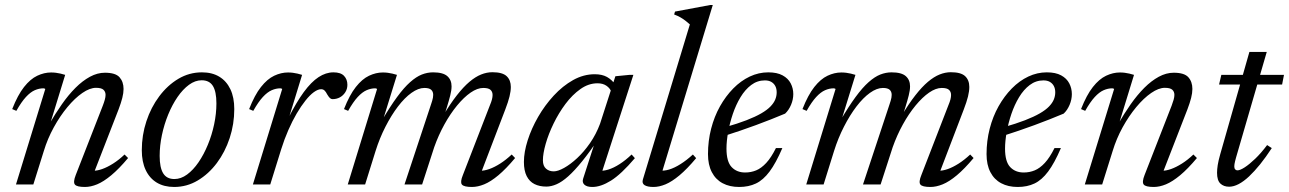

<svg xmlns="http://www.w3.org/2000/svg" viewBox="-20 -733 5122 763"><path d="M45 -292.5 28.5 -299.5Q50.5 -355.5 75.5 -387.2Q100.5 -419 128 -432Q155.5 -445 183 -445Q193 -445 202.2 -443.8Q211.5 -442.5 220.8 -440.5Q230 -438.5 239 -435.5L178.5 -238.5H175Q199.5 -281 225.8 -318.5Q252 -356 280 -384Q308 -412 337.5 -428Q367 -444 397 -444Q439 -444 455 -426Q471 -408 471 -379.5Q471 -363.5 466 -343.8Q461 -324 451.5 -299L349.5 -36.5V-54.5Q365.5 -54 386 -61.2Q406.5 -68.5 429.5 -83Q452.5 -97.5 475 -119L489 -105Q453 -62 422.2 -36.5Q391.5 -11 366 -0.5Q340.5 10 317.5 10Q285 10 277.5 0.2Q270 -9.5 281 -37.5L388.5 -313Q393.5 -326 396.5 -336.8Q399.5 -347.5 399.5 -356Q399.5 -368.5 391.2 -376.2Q383 -384 361.5 -384Q337 -384 307.2 -363.5Q277.5 -343 248 -307.5Q218.5 -272 193.8 -227Q169 -182 154 -132.5L112.5 0H43.5L160 -379.5Q158.5 -380.5 156.8 -381.2Q155 -382 152.5 -382Q135.5 -382 118.2 -374.5Q101 -367 83 -347.5Q65 -328 45 -292.5Z M782.5 -445.5Q823 -445.5 851.5 -428.2Q880 -411 895.5 -378.5Q911 -346 911 -299.5Q911 -240 892.8 -184.5Q874.5 -129 841.8 -85.2Q809 -41.5 765.8 -15.8Q722.5 10 672 10Q632 10 603.2 -7.2Q574.5 -24.5 559 -57.2Q543.5 -90 543.5 -136Q543.5 -196 561.8 -251.2Q580 -306.5 612.8 -350.2Q645.5 -394 688.8 -419.8Q732 -445.5 782.5 -445.5ZM673 -21.5Q699 -21.5 723.5 -39.5Q748 -57.5 769 -88.2Q790 -119 806 -157.8Q822 -196.5 831 -239Q840 -281.5 840 -322Q840 -369 826 -391.5Q812 -414 781.5 -414Q755.5 -414 731 -396Q706.5 -378 685.5 -347.5Q664.5 -317 648.5 -278Q632.5 -239 623.5 -196.5Q614.5 -154 614.5 -113.5Q614.5 -67 628.5 -44.2Q642.5 -21.5 673 -21.5Z M1101.5 -379.5Q1100 -380.5 1098.2 -381.2Q1096.5 -382 1094 -382Q1077 -382 1059.8 -374.5Q1042.5 -367 1024.5 -347.5Q1006.5 -328 986.5 -292.5L970 -299.5Q992 -355.5 1017 -387.2Q1042 -419 1069.5 -432Q1097 -445 1124.5 -445Q1134.5 -445 1143.8 -443.8Q1153 -442.5 1162.2 -440.5Q1171.5 -438.5 1180.5 -435.5L1127 -261H1124.5Q1157.5 -326.5 1187.2 -367Q1217 -407.5 1246 -426.5Q1275 -445.5 1305 -445.5Q1334 -445.5 1347.2 -431.5Q1360.5 -417.5 1360.5 -396Q1360.5 -379.5 1352.2 -366.5Q1344 -353.5 1330.8 -346.2Q1317.5 -339 1301.5 -339Q1296 -339 1291.2 -343.2Q1286.5 -347.5 1280.5 -357.5Q1275 -368.5 1269.5 -373.5Q1264 -378.5 1256 -378.5Q1243.5 -378.5 1227.2 -366.8Q1211 -355 1193.8 -333.2Q1176.5 -311.5 1159 -281.8Q1141.5 -252 1125.8 -216Q1110 -180 1097.5 -140L1054 0H985Z M1888 -36.5 1887.5 -54.5Q1904 -54 1924.5 -61.2Q1945 -68.5 1967.8 -83Q1990.5 -97.5 2013.5 -119L2027 -105Q1991 -62 1960.5 -36.5Q1930 -11 1904.2 -0.5Q1878.5 10 1855.5 10Q1823 10 1815.5 0.2Q1808 -9.5 1819.5 -37.5L1927 -315Q1932.5 -328 1935 -337.8Q1937.5 -347.5 1937.5 -355.5Q1937.5 -368.5 1929.2 -376Q1921 -383.5 1900.5 -383.5Q1877 -383.5 1850.2 -365Q1823.5 -346.5 1796.5 -313.8Q1769.5 -281 1746 -238.5Q1722.5 -196 1705.5 -148L1657.5 0H1587.5L1693 -318.5Q1695.5 -326 1697.5 -332.5Q1699.5 -339 1700.5 -345Q1701.5 -351 1701.5 -356Q1701.5 -369 1693.5 -376.2Q1685.5 -383.5 1666.5 -383.5Q1642.5 -383.5 1615.2 -364Q1588 -344.5 1561.5 -309.8Q1535 -275 1511.8 -229.5Q1488.5 -184 1472.5 -133L1431 0H1362L1478.5 -379.5Q1477 -380.5 1475.2 -381.2Q1473.5 -382 1471 -382Q1454 -382 1436.8 -374.5Q1419.5 -367 1401.5 -347.5Q1383.5 -328 1363.5 -292.5L1347 -299.5Q1369 -355.5 1394 -387.2Q1419 -419 1446.5 -432Q1474 -445 1501.5 -445Q1511.5 -445 1520.8 -443.8Q1530 -442.5 1539.2 -440.5Q1548.5 -438.5 1557.5 -435.5L1501 -253H1497Q1530.5 -310 1558 -347.5Q1585.5 -385 1609.8 -406.5Q1634 -428 1656.2 -436.8Q1678.5 -445.5 1701 -445.5Q1740.5 -445.5 1757.5 -430.5Q1774.5 -415.5 1774.5 -390Q1774.5 -374 1769.2 -353.5Q1764 -333 1755.5 -305.5L1745 -272.5H1740.5Q1769.5 -321 1795.5 -354.2Q1821.5 -387.5 1845.5 -407.8Q1869.5 -428 1892 -437Q1914.5 -446 1936.5 -446Q1977 -446 1993.5 -430.2Q2010 -414.5 2010 -387.5Q2010 -371 2004.8 -349.5Q1999.5 -328 1988 -298Z M2297.5 -23.5 2350.5 -187.5H2363Q2324.5 -130.5 2293.8 -92.5Q2263 -54.5 2238 -32.2Q2213 -10 2191.8 -0.8Q2170.5 8.5 2151 8.5Q2124 8.5 2104 -1.5Q2084 -11.5 2073 -33.2Q2062 -55 2062 -89.5Q2062 -128.5 2077 -175.5Q2092 -222.5 2118.5 -268.5Q2145 -314.5 2180.5 -353Q2216 -391.5 2257.5 -414.8Q2299 -438 2343.5 -438Q2372.5 -438 2392 -427.2Q2411.5 -416.5 2427 -394.5L2409 -369Q2404 -382.5 2390 -392.2Q2376 -402 2354.5 -402Q2319 -402 2286.8 -379.2Q2254.5 -356.5 2227.2 -320Q2200 -283.5 2179.8 -241.8Q2159.5 -200 2148.5 -161.2Q2137.5 -122.5 2137.5 -96Q2137.5 -73.5 2149.8 -62.8Q2162 -52 2180.5 -52Q2197 -52 2221.8 -65.8Q2246.5 -79.5 2273.5 -104.5Q2300.5 -129.5 2324.8 -164.5Q2349 -199.5 2364.5 -241L2425.5 -430L2481.5 -435.5H2497L2368 -36.5L2359.5 -55Q2375.5 -52.5 2397 -59Q2418.5 -65.5 2442.5 -81Q2466.5 -96.5 2490 -119L2503 -104.5Q2448.5 -40.5 2408 -15.2Q2367.5 10 2334 10Q2312 10 2302.2 0.8Q2292.5 -8.5 2297.5 -23.5Z M2721.5 -636Q2712.5 -644 2703.5 -651Q2694.5 -658 2684 -664Q2673.5 -670 2659 -675.5L2662.5 -687L2802 -713H2812.5L2608.5 -41L2602 -55.5Q2617.5 -53 2638.8 -59.2Q2660 -65.5 2684.2 -80.8Q2708.5 -96 2733.5 -119L2746.5 -104.5Q2710.5 -61.5 2680.2 -36.2Q2650 -11 2624.8 -0.5Q2599.5 10 2577 10Q2553 10 2541.5 2.8Q2530 -4.5 2535 -20.5Z M3019.5 -413.5Q2989.5 -413.5 2965.2 -395.2Q2941 -377 2922.8 -346.8Q2904.5 -316.5 2892.2 -280.2Q2880 -244 2873.5 -208Q2867 -172 2867 -142.5Q2867 -90.5 2887.5 -69Q2908 -47.5 2941 -47.5Q2964.5 -47.5 2985 -56Q3005.5 -64.5 3025 -85.5Q3044.5 -106.5 3063.5 -144.5H3089Q3063.5 -85 3038.2 -51.2Q3013 -17.5 2984 -3.8Q2955 10 2917.5 10Q2879.5 10 2851.8 -4.8Q2824 -19.5 2808.8 -48.8Q2793.5 -78 2793.5 -120.5Q2793.5 -173 2806 -221.5Q2818.5 -270 2841.2 -310.5Q2864 -351 2894 -381.5Q2924 -412 2959.5 -428.8Q2995 -445.5 3033 -445.5Q3068 -445.5 3090 -433.5Q3112 -421.5 3122.2 -401.8Q3132.5 -382 3132.5 -359Q3132.5 -337.5 3123.5 -316.2Q3114.5 -295 3100 -281.5Q3072.5 -270 3043.5 -258.5Q3014.5 -247 2984 -235.8Q2953.5 -224.5 2922.5 -214Q2891.5 -203.5 2860.5 -193.5L2862 -227.5Q2911 -241.5 2946.5 -255.2Q2982 -269 3005.2 -282.5Q3028.5 -296 3041.8 -309.8Q3055 -323.5 3060.8 -337.5Q3066.5 -351.5 3066.5 -366Q3066.5 -380.5 3061 -391Q3055.5 -401.5 3045.2 -407.5Q3035 -413.5 3019.5 -413.5Z M3710 -36.5 3709.5 -54.5Q3726 -54 3746.5 -61.2Q3767 -68.5 3789.8 -83Q3812.5 -97.5 3835.5 -119L3849 -105Q3813 -62 3782.5 -36.5Q3752 -11 3726.2 -0.5Q3700.5 10 3677.5 10Q3645 10 3637.5 0.2Q3630 -9.5 3641.5 -37.5L3749 -315Q3754.5 -328 3757 -337.8Q3759.5 -347.5 3759.5 -355.5Q3759.5 -368.5 3751.2 -376Q3743 -383.5 3722.5 -383.5Q3699 -383.5 3672.2 -365Q3645.5 -346.5 3618.5 -313.8Q3591.5 -281 3568 -238.5Q3544.5 -196 3527.5 -148L3479.5 0H3409.5L3515 -318.5Q3517.5 -326 3519.5 -332.5Q3521.5 -339 3522.5 -345Q3523.5 -351 3523.5 -356Q3523.5 -369 3515.5 -376.2Q3507.5 -383.5 3488.5 -383.5Q3464.5 -383.5 3437.2 -364Q3410 -344.5 3383.5 -309.8Q3357 -275 3333.8 -229.5Q3310.5 -184 3294.5 -133L3253 0H3184L3300.5 -379.5Q3299 -380.5 3297.2 -381.2Q3295.5 -382 3293 -382Q3276 -382 3258.8 -374.5Q3241.5 -367 3223.5 -347.5Q3205.5 -328 3185.5 -292.5L3169 -299.5Q3191 -355.5 3216 -387.2Q3241 -419 3268.5 -432Q3296 -445 3323.5 -445Q3333.5 -445 3342.8 -443.8Q3352 -442.5 3361.2 -440.5Q3370.5 -438.5 3379.5 -435.5L3323 -253H3319Q3352.5 -310 3380 -347.5Q3407.5 -385 3431.8 -406.5Q3456 -428 3478.2 -436.8Q3500.5 -445.5 3523 -445.5Q3562.5 -445.5 3579.5 -430.5Q3596.5 -415.5 3596.5 -390Q3596.5 -374 3591.2 -353.5Q3586 -333 3577.5 -305.5L3567 -272.5H3562.5Q3591.5 -321 3617.5 -354.2Q3643.5 -387.5 3667.5 -407.8Q3691.5 -428 3714 -437Q3736.5 -446 3758.5 -446Q3799 -446 3815.5 -430.2Q3832 -414.5 3832 -387.5Q3832 -371 3826.8 -349.5Q3821.5 -328 3810 -298Z M4126.5 -413.5Q4096.5 -413.5 4072.2 -395.2Q4048 -377 4029.8 -346.8Q4011.5 -316.5 3999.2 -280.2Q3987 -244 3980.5 -208Q3974 -172 3974 -142.5Q3974 -90.5 3994.5 -69Q4015 -47.5 4048 -47.5Q4071.5 -47.5 4092 -56Q4112.5 -64.5 4132 -85.5Q4151.5 -106.5 4170.5 -144.5H4196Q4170.5 -85 4145.2 -51.2Q4120 -17.5 4091 -3.8Q4062 10 4024.5 10Q3986.5 10 3958.8 -4.8Q3931 -19.5 3915.8 -48.8Q3900.5 -78 3900.5 -120.5Q3900.5 -173 3913 -221.5Q3925.5 -270 3948.2 -310.5Q3971 -351 4001 -381.5Q4031 -412 4066.5 -428.8Q4102 -445.5 4140 -445.5Q4175 -445.5 4197 -433.5Q4219 -421.5 4229.2 -401.8Q4239.5 -382 4239.5 -359Q4239.5 -337.5 4230.5 -316.2Q4221.5 -295 4207 -281.5Q4179.5 -270 4150.5 -258.5Q4121.5 -247 4091 -235.8Q4060.5 -224.5 4029.5 -214Q3998.5 -203.5 3967.5 -193.5L3969 -227.5Q4018 -241.5 4053.5 -255.2Q4089 -269 4112.2 -282.5Q4135.5 -296 4148.8 -309.8Q4162 -323.5 4167.8 -337.5Q4173.5 -351.5 4173.5 -366Q4173.5 -380.5 4168 -391Q4162.5 -401.5 4152.2 -407.5Q4142 -413.5 4126.5 -413.5Z M4292.5 -292.5 4276 -299.5Q4298 -355.5 4323 -387.2Q4348 -419 4375.5 -432Q4403 -445 4430.5 -445Q4440.5 -445 4449.8 -443.8Q4459 -442.5 4468.2 -440.5Q4477.5 -438.5 4486.5 -435.5L4426 -238.5H4422.5Q4447 -281 4473.2 -318.5Q4499.5 -356 4527.5 -384Q4555.5 -412 4585 -428Q4614.5 -444 4644.5 -444Q4686.5 -444 4702.5 -426Q4718.5 -408 4718.5 -379.5Q4718.5 -363.5 4713.5 -343.8Q4708.5 -324 4699 -299L4597 -36.5V-54.5Q4613 -54 4633.5 -61.2Q4654 -68.5 4677 -83Q4700 -97.5 4722.5 -119L4736.5 -105Q4700.5 -62 4669.8 -36.5Q4639 -11 4613.5 -0.5Q4588 10 4565 10Q4532.5 10 4525 0.2Q4517.5 -9.5 4528.5 -37.5L4636 -313Q4641 -326 4644 -336.8Q4647 -347.5 4647 -356Q4647 -368.5 4638.8 -376.2Q4630.5 -384 4609 -384Q4584.5 -384 4554.8 -363.5Q4525 -343 4495.5 -307.5Q4466 -272 4441.2 -227Q4416.5 -182 4401.5 -132.5L4360 0H4291L4407.5 -379.5Q4406 -380.5 4404.2 -381.2Q4402.5 -382 4400 -382Q4383 -382 4365.8 -374.5Q4348.5 -367 4330.5 -347.5Q4312.5 -328 4292.5 -292.5Z M4824.5 -397 4833.5 -435.5H5082.5L5075 -397ZM4892 -107Q4890 -99 4888.2 -92.5Q4886.5 -86 4885.8 -81Q4885 -76 4885 -72Q4885 -64 4888.5 -60Q4892 -56 4897.5 -56Q4908 -56 4926.5 -68Q4945 -80 4968.2 -102.2Q4991.5 -124.5 5015.5 -156.5L5034 -144.5Q5010.5 -108.5 4987.8 -80.2Q4965 -52 4943.8 -32Q4922.5 -12 4902.5 -1.5Q4882.5 9 4864.5 9Q4843 9 4829.8 -3.5Q4816.5 -16 4816.5 -46.5Q4816.5 -59.5 4819.2 -77.2Q4822 -95 4829 -119.5L4945 -526.5H5014Z"/></svg>

Font: Newsreader 24pt
Style: Italic
Weight: 400
Italic angle: -17°
Designer: Hugues Gentile
Foundry: Production Type
Version: Version 1.003